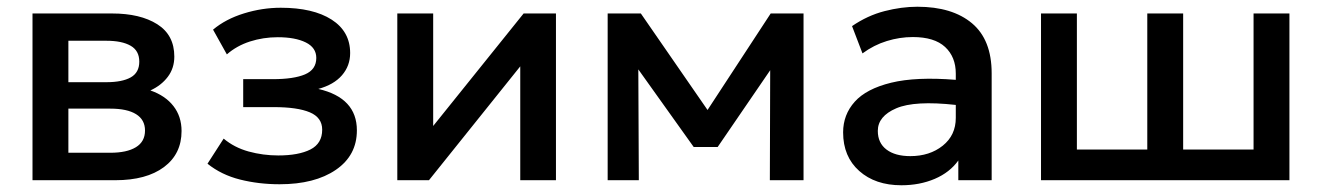

<svg xmlns="http://www.w3.org/2000/svg" viewBox="-20 -535 3924 570"><path d="M76.5 0V-495H312.5Q396.5 -495 447 -463Q497.5 -431 497.5 -367Q497.5 -332.5 478.2 -307Q459 -281.5 426.5 -266.5Q471 -251 495 -220Q519 -189 519 -146Q519 -78 466.8 -39Q414.5 0 322.5 0ZM296 -414H183V-291H296Q342.5 -291 368 -305.2Q393.5 -319.5 393.5 -352Q393.5 -384.5 367.8 -399.2Q342 -414 296 -414ZM183 -81.5H307.5Q356.5 -81.5 383.5 -98Q410.5 -114.5 410.5 -147.5Q410.5 -179.5 384 -196Q357.5 -212.5 307.5 -212.5H183Z M810 12Q748 12 692.5 -2Q637 -16 596 -49L644 -123.5Q675.5 -97 718.2 -85.2Q761 -73.5 806 -73.5Q866.5 -73.5 901.5 -91.2Q936.5 -109 936.5 -150Q936.5 -186 899.8 -201.5Q863 -217 793 -217H702V-300H790Q852 -300 885.5 -314.2Q919 -328.5 919 -363Q919 -393.5 887.8 -409Q856.5 -424.5 804.5 -424.5Q761.5 -424.5 722 -411.8Q682.5 -399 653.5 -373.5L612.5 -447Q650 -478.5 704.2 -495.2Q758.5 -512 813.5 -512Q909.5 -512 964.5 -476.8Q1019.5 -441.5 1019.5 -377.5Q1019.5 -339.5 995.2 -311.5Q971 -283.5 925 -271Q1039.5 -244.5 1039.5 -148Q1039.5 -73.5 977 -30.8Q914.5 12 810 12Z M1159.5 0V-495H1266V-161L1534.5 -495H1630.5V0H1524.5V-338L1253.5 0Z M1784 0V-495H1882.5L2080.5 -208.5L2268 -495H2365.5V0H2265.5L2266.5 -326.5L2110.5 -98.5H2039.5L1875 -329L1876.5 0Z M2656 15Q2578.5 15 2530.8 -27.5Q2483 -70 2483 -142Q2483 -194.5 2517.5 -233Q2552 -271.5 2625.8 -289.5Q2699.5 -307.5 2817.5 -298V-316.5Q2817.5 -366 2785.8 -395.5Q2754 -425 2690 -425Q2651 -425 2612.8 -413.2Q2574.5 -401.5 2540.5 -376.5L2509.5 -457.5Q2555.5 -489 2606 -502Q2656.5 -515 2703.5 -515Q2807 -515 2865.5 -466Q2924 -417 2924 -317.5V0H2825V-58.5Q2799.5 -23 2755 -4Q2710.5 15 2656 15ZM2586 -146.5Q2586 -110.5 2611.8 -91Q2637.5 -71.5 2682.5 -71.5Q2740 -71.5 2778.8 -102.5Q2817.5 -133.5 2817.5 -185V-223.5Q2695.5 -237 2640.8 -213.5Q2586 -190 2586 -146.5Z M3070.5 0V-495H3177V-91H3386V-495H3492.5V-91H3701.5V-495H3808V0Z"/></svg>

Font: Geologica
Style: Regular
Weight: 400
Designer: Sindre Bremnes, Frode Helland
Foundry: Monokrom Skriftforlag AS
Version: Version 1.010; ttfautohint (v1.8.4.7-5d5b);gftools[0.9.28]